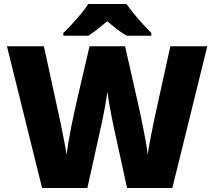

<svg xmlns="http://www.w3.org/2000/svg" viewBox="-20 -947 1079 967"><path d="M1024 -714 848 0H620L552 -311Q550 -320 546 -341Q542 -362 536.5 -389Q531 -416 527 -442Q523 -468 521 -486Q519 -468 514.5 -442Q510 -416 505 -389Q500 -362 495.5 -341Q491 -320 489 -311L420 0H192L15 -714H201L279 -356Q282 -343 287 -318.5Q292 -294 297.5 -266Q303 -238 308 -211.5Q313 -185 315 -167Q319 -197 325.5 -236Q332 -275 340 -314.5Q348 -354 355.5 -388Q363 -422 368 -444L431 -714H610L671 -444Q676 -423 683.5 -388.5Q691 -354 699 -314Q707 -274 714 -235Q721 -196 724 -167Q727 -192 734 -229Q741 -266 748 -301.5Q755 -337 759 -355L838 -714ZM617 -927Q633 -904 655.5 -876.5Q678 -849 701.5 -823.5Q725 -798 742 -781V-767H618Q592 -782 569 -800Q546 -818 520 -840Q494 -818 472.5 -801Q451 -784 425 -767H299V-781Q318 -799 341.5 -824.5Q365 -850 387.5 -877Q410 -904 425 -927Z"/></svg>

Font: Noto Sans Telugu Black
Style: Regular
Weight: 900
Designer: Jelle Bosma - Monotype Design Team
Foundry: Monotype Imaging Inc.
Version: Version 2.005; ttfautohint (v1.8.4.7-5d5b)